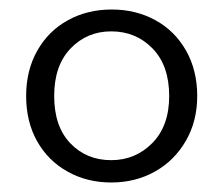

<svg xmlns="http://www.w3.org/2000/svg" viewBox="-20 -729 469 404"><path d="M35 -527Q35 -581 58.5 -622.5Q82 -664 123 -686.5Q164 -709 215 -709Q266 -709 307 -686.5Q348 -664 371.5 -622.5Q395 -581 395 -527Q395 -474 371 -432.5Q347 -391 306 -368Q265 -345 214 -345Q163 -345 122 -368Q81 -391 58 -432Q35 -473 35 -527ZM336 -527Q336 -591 301 -627Q266 -663 214 -663Q163 -663 128.5 -627Q94 -591 94 -527Q94 -463 128 -427.5Q162 -392 214 -392Q265 -392 300.5 -428Q336 -464 336 -527Z"/></svg>

Font: A Bank Premium Light
Style: Regular
Weight: 300
Designer: Ninad Kale (Devanagari), Jonny Pinhorn (Latin), Htun Naung (Myanmar)
Foundry: Indian Type Foundry
Version: 4.004